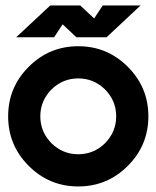

<svg xmlns="http://www.w3.org/2000/svg" viewBox="-20 -668 572 702"><path d="M355.5 -647.9H493.7L369.6 -531.7H259.3L209 -579.1L177.7 -531.7H39.1L163.6 -647.9H273.4L324.2 -600.6ZM85 -423.8Q160.2 -499 266.1 -499Q372.1 -499 447.3 -423.8Q522.5 -348.6 522.5 -242.7Q522.5 -136.7 447.3 -61.5Q372.1 13.7 266.1 13.7Q160.2 13.7 85 -61.5Q9.8 -136.7 9.8 -242.7Q9.8 -348.6 85 -423.8ZM168 -340.8Q127.4 -299.3 127.4 -242.7Q127.4 -186 168 -144.5Q209.5 -104 266.1 -104Q322.8 -104 364.3 -144.5Q404.8 -186 404.8 -242.7Q404.8 -299.3 364.3 -340.8Q322.8 -381.3 266.1 -381.3Q209.5 -381.3 168 -340.8Z"/></svg>

Font: Sangha Kali
Style: Regular
Weight: 400
Designer: Seslavinskaya Anna
Foundry: Popkern
Version: Version 2.000;PS 002.000;hotconv 1.0.88;makeotf.lib2.5.64775